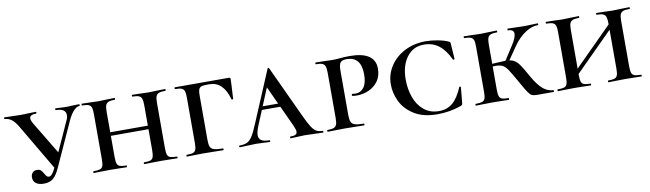

<svg xmlns="http://www.w3.org/2000/svg" viewBox="-38 -876 4324 1277"><g transform="rotate(-10 2124.0 -237.5)"><path d="M-1 -456Q-4 -456 -4 -462Q-4 -468 -1 -468L43 -467Q81 -465 107 -465Q133 -465 169 -467L211 -468Q214 -468 214 -462Q214 -456 211 -456Q167 -456 167 -431Q167 -417 180 -395L321 -161L275 -69L89 -385Q67 -423 45.5 -439.5Q24 -456 -1 -456ZM411 -412Q411 -433 394.5 -444.5Q378 -456 344 -456Q341 -456 341 -462Q341 -468 344 -468L372 -467Q396 -465 421 -465Q442 -465 466 -467L504 -468Q506 -468 506 -462Q506 -456 504 -456Q485 -456 464.5 -434.5Q444 -413 425 -372L289 -73Q268 -27 244.5 -7.5Q221 12 183 12Q148 12 129 -2Q110 -16 110 -42Q110 -61 120.5 -73.5Q131 -86 151 -86Q169 -86 177.5 -77.5Q186 -69 196 -52Q203 -39 208.5 -33.5Q214 -28 223 -28Q243 -28 265 -74L403 -378Q411 -394 411 -412Z M862 -456Q859 -456 859 -462Q859 -468 862 -468L908 -467Q948 -465 973 -465Q997 -465 1037 -467L1084 -468Q1087 -468 1087 -462Q1087 -456 1084 -456Q1054 -456 1040 -450.5Q1026 -445 1020.5 -431Q1015 -417 1015 -387V-81Q1015 -51 1020 -36.5Q1025 -22 1039.5 -17Q1054 -12 1084 -12Q1087 -12 1087 -6Q1087 0 1084 0Q1054 0 1037 -1L973 -2L909 -1Q892 0 862 0Q859 0 859 -6Q859 -12 862 -12Q892 -12 905.5 -17Q919 -22 924 -36.5Q929 -51 929 -81V-385Q929 -415 924 -429.5Q919 -444 905 -450Q891 -456 862 -456ZM629 -248H968V-224H629ZM521 -456Q519 -456 519 -462Q519 -468 521 -468L569 -467Q609 -465 631 -465Q657 -465 697 -467L743 -468Q745 -468 745 -462Q745 -456 743 -456Q714 -456 699.5 -450Q685 -444 680 -429.5Q675 -415 675 -385V-81Q675 -51 680 -36.5Q685 -22 699 -17Q713 -12 743 -12Q745 -12 745 -6Q745 0 743 0Q713 0 696 -1L631 -2L569 -1Q551 0 520 0Q518 0 518 -6Q518 -12 520 -12Q550 -12 564.5 -17Q579 -22 584 -36.5Q589 -51 589 -81V-387Q589 -417 584 -431Q579 -445 564.5 -450.5Q550 -456 521 -456Z M1149 -12Q1179 -12 1193 -17Q1207 -22 1212 -36.5Q1217 -51 1217 -81V-387Q1217 -417 1212 -431Q1207 -445 1193 -450.5Q1179 -456 1149 -456Q1147 -456 1147 -462Q1147 -468 1149 -468H1515Q1525 -468 1525 -460Q1525 -429 1520 -351L1519 -325Q1519 -322 1513 -322Q1507 -322 1507 -325Q1473 -448 1380 -448H1363Q1336 -448 1324 -443Q1312 -438 1307.5 -425.5Q1303 -413 1303 -386V-85Q1303 -54 1309.5 -39Q1316 -24 1335.5 -18Q1355 -12 1395 -12Q1398 -12 1398 -6Q1398 0 1395 0Q1358 0 1337 -1L1260 -2L1198 -1Q1180 0 1149 0Q1147 0 1147 -6Q1147 -12 1149 -12Z M1694 -242H1877L1884 -219H1679ZM2068 0Q2048 0 2006 -2Q1964 -4 1946 -4Q1929 -4 1897 -2Q1865 0 1851 0Q1847 0 1847 -6Q1847 -12 1851 -12Q1875 -12 1885.5 -18Q1896 -24 1896 -37Q1896 -51 1881 -84L1746 -376L1783 -434L1654 -123Q1637 -81 1637 -59Q1637 -34 1654.5 -23Q1672 -12 1708 -12Q1713 -12 1713 -6Q1713 0 1708 0Q1694 0 1668 -2Q1640 -4 1616 -4Q1591 -4 1557 -2Q1527 0 1508 0Q1503 0 1503 -6Q1503 -12 1508 -12Q1539 -12 1558 -21Q1577 -30 1593 -54.5Q1609 -79 1631 -132L1779 -483Q1781 -487 1785 -487Q1789 -487 1790 -483L1951 -137Q1976 -83 1992.5 -57Q2009 -31 2025.5 -21.5Q2042 -12 2068 -12Q2072 -12 2072 -6Q2072 0 2068 0Z M2346 -12Q2349 -12 2349 -6Q2349 0 2346 0Q2309 0 2288 -1L2211 -2L2149 -1Q2131 0 2100 0Q2098 0 2098 -6Q2098 -12 2100 -12Q2129 -12 2143 -17.5Q2157 -23 2162.5 -37Q2168 -51 2168 -81V-387Q2168 -416 2162.5 -430.5Q2157 -445 2143 -450.5Q2129 -456 2100 -456Q2098 -456 2098 -462Q2098 -468 2100 -468L2148 -467Q2188 -465 2210 -465Q2237 -465 2267 -468Q2278 -469 2293.5 -470Q2309 -471 2330 -471Q2502 -471 2502 -356Q2502 -306 2477.5 -272Q2453 -238 2414.5 -221Q2376 -204 2333 -204Q2311 -204 2303 -207Q2300 -207 2300 -213Q2300 -215 2301.5 -217.5Q2303 -220 2306 -220Q2318 -218 2326 -218Q2362 -218 2383.5 -247Q2405 -276 2405 -334Q2405 -454 2307 -454Q2278 -454 2266 -441Q2254 -428 2254 -385V-85Q2254 -54 2261 -39Q2268 -24 2287 -18Q2306 -12 2346 -12Z M2997 -451Q3004 -448 3006 -444.5Q3008 -441 3008 -434L3015 -331Q3015 -328 3009.5 -327Q3004 -326 3003 -330Q2972 -396 2930 -428Q2888 -460 2830 -460Q2756 -460 2713.5 -402Q2671 -344 2671 -251Q2671 -189 2690.5 -133Q2710 -77 2751.5 -42Q2793 -7 2854 -7Q2909 -7 2946.5 -39Q2984 -71 3013 -140Q3014 -144 3019 -143Q3024 -142 3024 -139L3014 -33Q3013 -25 3011 -22Q3009 -19 3000 -15Q2923 12 2840 12Q2745 12 2684 -26Q2623 -64 2595.5 -121Q2568 -178 2568 -236Q2568 -304 2604.5 -360Q2641 -416 2704.5 -448Q2768 -480 2845 -480Q2882 -480 2925.5 -472Q2969 -464 2997 -451Z M3408 -109Q3373 -171 3356.5 -195.5Q3340 -220 3322.5 -229Q3305 -238 3274 -238Q3265 -238 3231 -236L3230 -254Q3258 -256 3268 -256Q3330 -260 3343 -260Q3379 -260 3399.5 -250Q3420 -240 3438 -215Q3456 -190 3490 -128Q3527 -64 3558 -39Q3589 -14 3626 -12Q3629 -12 3629 -6Q3629 0 3626 0H3516Q3491 0 3479.5 -5.5Q3468 -11 3453.5 -32Q3439 -53 3408 -109ZM3101 -12Q3131 -12 3145.5 -17Q3160 -22 3165 -36.5Q3170 -51 3170 -81V-387Q3170 -417 3165 -431Q3160 -445 3145.5 -450.5Q3131 -456 3102 -456Q3100 -456 3100 -462Q3100 -468 3102 -468L3150 -467Q3190 -465 3212 -465Q3238 -465 3278 -467L3324 -468Q3326 -468 3326 -462Q3326 -456 3324 -456Q3295 -456 3280.5 -450Q3266 -444 3261 -429.5Q3256 -415 3256 -385V-81Q3256 -51 3261 -36.5Q3266 -22 3280 -17Q3294 -12 3324 -12Q3326 -12 3326 -6Q3326 0 3324 0Q3294 0 3277 -1L3212 -2L3150 -1Q3132 0 3101 0Q3099 0 3099 -6Q3099 -12 3101 -12ZM3338 -247 3405 -351Q3437 -399 3437 -427Q3437 -456 3398 -456Q3395 -456 3395 -462Q3395 -468 3398 -468L3439 -467Q3479 -465 3512 -465Q3537 -465 3569 -467L3600 -468Q3603 -468 3603 -462Q3603 -456 3600 -456Q3557 -456 3513.5 -427Q3470 -398 3435 -349L3360 -240Z M3997 -456Q3994 -456 3994 -462Q3994 -468 3997 -468L4043 -467Q4083 -465 4108 -465Q4132 -465 4172 -467L4219 -468Q4222 -468 4222 -462Q4222 -456 4219 -456Q4189 -456 4175 -450.5Q4161 -445 4155.5 -431Q4150 -417 4150 -387V-81Q4150 -51 4155 -36.5Q4160 -22 4174.5 -17Q4189 -12 4219 -12Q4222 -12 4222 -6Q4222 0 4219 0Q4189 0 4172 -1L4108 -2L4044 -1Q4027 0 3997 0Q3994 0 3994 -6Q3994 -12 3997 -12Q4027 -12 4040.5 -17Q4054 -22 4059 -36.5Q4064 -51 4064 -81V-385Q4064 -415 4059 -429.5Q4054 -444 4040 -450Q4026 -456 3997 -456ZM3756 -71 4103 -418 4121 -400 3774 -53ZM3656 -456Q3654 -456 3654 -462Q3654 -468 3656 -468L3704 -467Q3744 -465 3766 -465Q3792 -465 3832 -467L3878 -468Q3880 -468 3880 -462Q3880 -456 3878 -456Q3849 -456 3834.5 -450Q3820 -444 3815 -429.5Q3810 -415 3810 -385V-81Q3810 -51 3815 -36.5Q3820 -22 3834 -17Q3848 -12 3878 -12Q3880 -12 3880 -6Q3880 0 3878 0Q3848 0 3831 -1L3766 -2L3704 -1Q3686 0 3655 0Q3653 0 3653 -6Q3653 -12 3655 -12Q3685 -12 3699.5 -17Q3714 -22 3719 -36.5Q3724 -51 3724 -81V-387Q3724 -417 3719 -431Q3714 -445 3699.5 -450.5Q3685 -456 3656 -456Z"/></g></svg>

Font: Cormorant Unicase SemiBold
Style: Regular
Weight: 600
Designer: Christian Thalmann (Catharsis Fonts)
Foundry: Catharsis Fonts
Version: Version 4.000